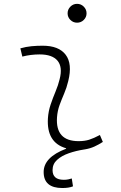

<svg xmlns="http://www.w3.org/2000/svg" viewBox="-20 -763 626 990"><path d="M301.3 206.5Q205.1 206.5 205.1 124Q205.1 47.9 320.8 3.9V1.5Q219.2 -27.8 227.1 -153.3Q229.5 -189.9 241.2 -224.4Q252.9 -258.8 266.6 -291.5Q280.3 -324.2 287.6 -355Q303.7 -417.5 276.6 -450Q249.5 -482.4 184.6 -482.4Q138.2 -482.4 95.2 -471.2L85 -513.7Q113.8 -522 142.6 -524.7Q171.4 -527.3 200.2 -527.3Q283.2 -527.3 318.6 -480.7Q354 -434.1 332 -345.2Q323.7 -310.5 310.8 -280.5Q297.9 -250.5 287.1 -221.2Q276.4 -191.9 273.9 -157.7Q265.6 -35.2 385.3 -35.2Q416 -35.2 439.5 -42.5Q462.9 -49.8 495.1 -66.9L510.3 -31.2Q489.3 -17.6 466.8 -7.3Q444.3 2.9 417.5 7.3Q417.5 7.3 417 7.3Q415.5 7.8 414.1 7.8Q372.1 14.2 335 27.1Q297.9 40 274.4 61.3Q251 82.5 251 114.3Q251 164.1 309.1 164.1Q321.8 164.1 332.3 161.9Q342.8 159.7 350.1 157.2L356.4 197.8Q335.4 206.5 301.3 206.5ZM377.4 -646Q357.4 -646 343 -660.2Q328.6 -674.3 328.6 -694.3Q328.6 -714.4 343 -728.8Q357.4 -743.2 377.4 -743.2Q397.5 -743.2 411.9 -728.8Q426.3 -714.4 426.3 -694.3Q426.3 -674.3 411.9 -660.2Q397.5 -646 377.4 -646Z"/></svg>

Font: Cascadia Mono NF ExtraLight
Style: Italic
Weight: 200
Italic angle: -10°
Monospace: yes
Designer: Aaron Bell
Foundry: Saja Typeworks
Version: Version 2404.023; ttfautohint (v1.8.4)